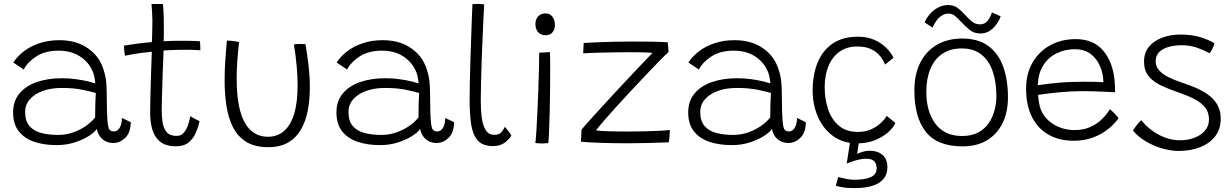

<svg xmlns="http://www.w3.org/2000/svg" viewBox="-20 -736 6336 989"><path d="M271.5 11.5Q209 11.5 158.2 -5Q107.5 -21.5 77.5 -58.8Q47.5 -96 47.5 -157Q47.5 -215 80 -254.2Q112.5 -293.5 169.2 -313.2Q226 -333 300 -333Q338 -333 374.2 -327.8Q410.5 -322.5 436.8 -316Q463 -309.5 471 -306.5Q469 -326 465 -344.8Q461 -363.5 452.5 -378.5Q431.5 -421 388 -448Q344.5 -475 281.5 -475Q214 -475 169 -446.5Q124 -418 102 -378L48.5 -414Q70 -447 104.5 -473Q139 -499 185 -514Q231 -529 285 -529Q366 -529 421.2 -494.8Q476.5 -460.5 501 -408.5Q514 -380.5 521.5 -348Q529 -315.5 529.5 -264Q530 -204.5 531 -166.2Q532 -128 534.5 -104.5Q537.5 -75 545 -67Q552.5 -59 566.5 -59Q584.5 -59 596 -77.2Q607.5 -95.5 608 -128.5L653.5 -106.5Q652.5 -52 625 -25.8Q597.5 0.5 564.5 0.5Q537.5 0.5 519 -11Q500.5 -22.5 490.8 -39.5Q481 -56.5 479 -72Q467.5 -54.5 436.8 -35Q406 -15.5 363.2 -2Q320.5 11.5 271.5 11.5ZM279.5 -41Q317.5 -41 353 -52.8Q388.5 -64.5 418.5 -84.5Q448.5 -104.5 470 -130.5Q470 -171.5 471 -201Q472 -230.5 473.5 -257Q457 -262.5 409 -272.8Q361 -283 298 -283Q243.5 -283 201 -267.8Q158.5 -252.5 134 -224.8Q109.5 -197 109.5 -159.5Q109.5 -112.5 131.8 -86.8Q154 -61 192.2 -51Q230.5 -41 279.5 -41Z M1008 -111.5Q1002 -83.5 989.5 -53.8Q977 -24 952.8 -3.2Q928.5 17.5 886.5 17.5Q833.5 17.5 804.5 -6.5Q775.5 -30.5 764.5 -69Q753.5 -107.5 753.5 -151.5Q753.5 -174 754.2 -209Q755 -244 756 -283.8Q757 -323.5 758.2 -361Q759.5 -398.5 760.5 -427.5Q761.5 -456.5 762 -469.5Q706 -464 668.8 -457.5Q631.5 -451 623.5 -448.5Q622 -456 621 -466.5Q620 -477 619.2 -486.8Q618.5 -496.5 618.5 -501Q646 -505.5 686 -511Q726 -516.5 762.5 -519Q763.5 -543.5 764.2 -574.5Q765 -605.5 765 -634.5Q764.5 -657.5 763 -678.8Q761.5 -700 760.5 -715.5H819Q820.5 -707 822.2 -674.8Q824 -642.5 824 -596.5Q824 -581.5 824 -559.5Q824 -537.5 823 -523.5Q837.5 -524.5 859.2 -525.2Q881 -526 895 -526Q920 -526 944.8 -525.8Q969.5 -525.5 987.5 -524.8Q1005.5 -524 1009.5 -523.5Q1011 -517 1011.5 -501Q1012 -485 1012 -477Q1007 -478 976.8 -479Q946.5 -480 916.5 -479.5Q894.5 -479.5 868.8 -478.5Q843 -477.5 822.5 -476Q822 -461.5 820.8 -431.2Q819.5 -401 818.2 -363.2Q817 -325.5 815.8 -287.2Q814.5 -249 813.8 -217Q813 -185 813 -167.5Q813 -137 817.2 -106.8Q821.5 -76.5 838 -56.2Q854.5 -36 890 -36Q914.5 -36 929 -55Q943.5 -74 950.5 -98.2Q957.5 -122.5 960.5 -138Q963 -136 969.8 -132Q976.5 -128 984.8 -123.5Q993 -119 999.8 -115.8Q1006.5 -112.5 1008 -111.5Z M1494 -507Q1498 -508 1506.2 -508.8Q1514.5 -509.5 1523.5 -509.5Q1531 -509.5 1540 -509.2Q1549 -509 1553.5 -508.5Q1563 -454 1569.5 -397.2Q1576 -340.5 1576 -285.5Q1576 -223 1565.5 -167.5Q1555 -112 1530.5 -69.2Q1506 -26.5 1464.8 -2.2Q1423.5 22 1361.5 22Q1292.5 22 1248.5 -5.2Q1204.5 -32.5 1180.2 -80.5Q1156 -128.5 1146.5 -190.2Q1137 -252 1137 -321Q1137 -372.5 1140.5 -425Q1144 -477.5 1148.5 -527Q1154 -527 1162.8 -526.2Q1171.5 -525.5 1178.5 -525Q1187.5 -524 1196.2 -522.5Q1205 -521 1211.5 -519Q1205.5 -467 1202.2 -420Q1199 -373 1199 -331Q1199 -228 1218 -161.8Q1237 -95.5 1273 -63.5Q1309 -31.5 1360 -31.5Q1408 -31.5 1442.2 -60.5Q1476.5 -89.5 1494.8 -148.2Q1513 -207 1513 -298Q1513 -343.5 1508.2 -396Q1503.5 -448.5 1494 -507Z M1937 11.5Q1874.5 11.5 1823.8 -5Q1773 -21.5 1743 -58.8Q1713 -96 1713 -157Q1713 -215 1745.5 -254.2Q1778 -293.5 1834.8 -313.2Q1891.5 -333 1965.5 -333Q2003.5 -333 2039.8 -327.8Q2076 -322.5 2102.2 -316Q2128.5 -309.5 2136.5 -306.5Q2134.5 -326 2130.5 -344.8Q2126.5 -363.5 2118 -378.5Q2097 -421 2053.5 -448Q2010 -475 1947 -475Q1879.5 -475 1834.5 -446.5Q1789.5 -418 1767.5 -378L1714 -414Q1735.5 -447 1770 -473Q1804.5 -499 1850.5 -514Q1896.5 -529 1950.5 -529Q2031.5 -529 2086.8 -494.8Q2142 -460.5 2166.5 -408.5Q2179.5 -380.5 2187 -348Q2194.5 -315.5 2195 -264Q2195.5 -204.5 2196.5 -166.2Q2197.5 -128 2200 -104.5Q2203 -75 2210.5 -67Q2218 -59 2232 -59Q2250 -59 2261.5 -77.2Q2273 -95.5 2273.5 -128.5L2319 -106.5Q2318 -52 2290.5 -25.8Q2263 0.5 2230 0.5Q2203 0.5 2184.5 -11Q2166 -22.5 2156.2 -39.5Q2146.5 -56.5 2144.5 -72Q2133 -54.5 2102.2 -35Q2071.5 -15.5 2028.8 -2Q1986 11.5 1937 11.5ZM1945 -41Q1983 -41 2018.5 -52.8Q2054 -64.5 2084 -84.5Q2114 -104.5 2135.5 -130.5Q2135.5 -171.5 2136.5 -201Q2137.5 -230.5 2139 -257Q2122.5 -262.5 2074.5 -272.8Q2026.5 -283 1963.5 -283Q1909 -283 1866.5 -267.8Q1824 -252.5 1799.5 -224.8Q1775 -197 1775 -159.5Q1775 -112.5 1797.2 -86.8Q1819.5 -61 1857.8 -51Q1896 -41 1945 -41Z M2614 -38Q2604.5 -20 2580.8 -1.8Q2557 16.5 2519.5 16.5Q2464.5 16.5 2439 -14.8Q2413.5 -46 2406.2 -100.5Q2399 -155 2399 -223Q2399 -259.5 2400 -309.5Q2401 -359.5 2402.8 -416Q2404.5 -472.5 2406.5 -528.2Q2408.5 -584 2410.2 -632.5Q2412 -681 2413.5 -714.5Q2428 -716 2440 -716Q2449 -716 2457.8 -715Q2466.5 -714 2474 -713Q2472 -682.5 2470 -635.2Q2468 -588 2465.5 -532.2Q2463 -476.5 2461 -418.5Q2459 -360.5 2457.8 -308Q2456.5 -255.5 2456.5 -216Q2456.5 -174 2461 -134Q2465.5 -94 2480.8 -67.8Q2496 -41.5 2527 -41.5Q2549 -41.5 2560.5 -53Q2572 -64.5 2580.5 -82.5Q2583.5 -80 2588.5 -73.8Q2593.5 -67.5 2599 -60Q2604.5 -52.5 2608.8 -46.5Q2613 -40.5 2614 -38Z M2804.5 1Q2798 1.5 2789 2.2Q2780 3 2771.5 3Q2761 3 2752.5 2.2Q2744 1.5 2737.5 0.5Q2740 -12.5 2742.5 -54Q2745 -95.5 2747.8 -152.2Q2750.5 -209 2752.8 -269.2Q2755 -329.5 2756.2 -381.8Q2757.5 -434 2757.5 -464.5Q2760 -464.5 2767.5 -465Q2775 -465.5 2784 -466Q2793 -466.5 2801 -467Q2809 -467.5 2812.5 -467.5Q2813.5 -455 2813.8 -431.8Q2814 -408.5 2814 -378.5Q2814 -331.5 2813.5 -273.8Q2813 -216 2811.5 -159.5Q2810 -103 2808.2 -59.8Q2806.5 -16.5 2804.5 1ZM2791 -554.5Q2764.5 -554.5 2751.2 -571.2Q2738 -588 2738 -611Q2738 -630 2745 -642.2Q2752 -654.5 2763.8 -660.8Q2775.5 -667 2790 -667Q2813 -667 2825.8 -649.5Q2838.5 -632 2838.5 -607Q2838.5 -586 2826.5 -570.2Q2814.5 -554.5 2791 -554.5Z M3425 -3Q3381.5 -1 3326.2 0.5Q3271 2 3214 2Q3148 2 3084.8 0.2Q3021.5 -1.5 2972.5 -6L2975.5 -68Q2989 -85 3018.8 -118Q3048.5 -151 3087.2 -193.2Q3126 -235.5 3167.2 -279.8Q3208.5 -324 3245.2 -363Q3282 -402 3308 -429.2Q3334 -456.5 3341 -463.5Q3336 -464 3324 -465Q3312 -466 3295.2 -466.2Q3278.5 -466.5 3258.2 -466.8Q3238 -467 3216.5 -467Q3180.5 -467 3141.5 -466.2Q3102.5 -465.5 3068 -464.8Q3033.5 -464 3011 -462.8Q2988.5 -461.5 2984 -461L2986.5 -514.5Q2996 -515 3017.8 -516.2Q3039.5 -517.5 3072 -518.8Q3104.5 -520 3145.8 -521Q3187 -522 3235 -522Q3277 -522 3324 -521.5Q3371 -521 3419 -518.5Q3419.5 -517 3420.2 -510.2Q3421 -503.5 3421.8 -494.8Q3422.5 -486 3423 -478.5Q3423.5 -471 3423.5 -467.5Q3408 -454 3377.5 -423Q3347 -392 3308.8 -351.5Q3270.5 -311 3229.8 -267.5Q3189 -224 3152 -183Q3115 -142 3088 -110.8Q3061 -79.5 3049.5 -64.5Q3064 -61.5 3111.2 -60Q3158.5 -58.5 3214.5 -58.5Q3256.5 -58.5 3298.8 -59.5Q3341 -60.5 3375.5 -62.2Q3410 -64 3430 -66.5Q3430 -62 3429.8 -53Q3429.5 -44 3428.8 -34Q3428 -24 3427 -15.5Q3426 -7 3425 -3Z M3749 11.5Q3686.5 11.5 3635.8 -5Q3585 -21.5 3555 -58.8Q3525 -96 3525 -157Q3525 -215 3557.5 -254.2Q3590 -293.5 3646.8 -313.2Q3703.5 -333 3777.5 -333Q3815.5 -333 3851.8 -327.8Q3888 -322.5 3914.2 -316Q3940.5 -309.5 3948.5 -306.5Q3946.5 -326 3942.5 -344.8Q3938.5 -363.5 3930 -378.5Q3909 -421 3865.5 -448Q3822 -475 3759 -475Q3691.5 -475 3646.5 -446.5Q3601.5 -418 3579.5 -378L3526 -414Q3547.5 -447 3582 -473Q3616.5 -499 3662.5 -514Q3708.5 -529 3762.5 -529Q3843.5 -529 3898.8 -494.8Q3954 -460.5 3978.5 -408.5Q3991.5 -380.5 3999 -348Q4006.5 -315.5 4007 -264Q4007.5 -204.5 4008.5 -166.2Q4009.5 -128 4012 -104.5Q4015 -75 4022.5 -67Q4030 -59 4044 -59Q4062 -59 4073.5 -77.2Q4085 -95.5 4085.5 -128.5L4131 -106.5Q4130 -52 4102.5 -25.8Q4075 0.5 4042 0.5Q4015 0.5 3996.5 -11Q3978 -22.5 3968.2 -39.5Q3958.5 -56.5 3956.5 -72Q3945 -54.5 3914.2 -35Q3883.5 -15.5 3840.8 -2Q3798 11.5 3749 11.5ZM3757 -41Q3795 -41 3830.5 -52.8Q3866 -64.5 3896 -84.5Q3926 -104.5 3947.5 -130.5Q3947.5 -171.5 3948.5 -201Q3949.5 -230.5 3951 -257Q3934.5 -262.5 3886.5 -272.8Q3838.5 -283 3775.5 -283Q3721 -283 3678.5 -267.8Q3636 -252.5 3611.5 -224.8Q3587 -197 3587 -159.5Q3587 -112.5 3609.2 -86.8Q3631.5 -61 3669.8 -51Q3708 -41 3757 -41Z M4381.5 233Q4342 233 4317.5 228.2Q4293 223.5 4285.5 221L4297.5 176Q4311.5 180 4336.2 185Q4361 190 4379.5 190Q4433.5 190 4464.5 176.8Q4495.5 163.5 4495.5 131.5Q4495.5 107 4483 94.2Q4470.5 81.5 4440 81.5Q4425 81.5 4405.8 85.8Q4386.5 90 4369.2 96Q4352 102 4341.5 106.5L4361 -19.5L4406 -18.5L4395.5 58Q4402 52 4422 46.2Q4442 40.5 4461 40.5Q4500.5 40.5 4525.8 61.8Q4551 83 4551 126Q4551 162 4530.8 186Q4510.5 210 4472.5 221.5Q4434.5 233 4381.5 233ZM4592 -102.5Q4582 -79 4555 -54.8Q4528 -30.5 4487.2 -14Q4446.5 2.5 4395 2.5Q4323 2.5 4271.8 -34.8Q4220.5 -72 4193.2 -134Q4166 -196 4166 -269.5Q4166 -352 4192 -414.5Q4218 -477 4269.8 -512Q4321.5 -547 4399.5 -547Q4446 -547 4482.5 -531.2Q4519 -515.5 4544.5 -490.2Q4570 -465 4582.5 -438.5L4539 -403.5Q4536.5 -410.5 4528.5 -425.5Q4520.5 -440.5 4504.5 -457Q4488.5 -473.5 4462 -485Q4435.5 -496.5 4395.5 -496.5Q4342 -496.5 4304.5 -469.8Q4267 -443 4247.5 -395.8Q4228 -348.5 4228 -287.5Q4228 -226 4245.5 -173.5Q4263 -121 4300.8 -88.8Q4338.5 -56.5 4399 -56.5Q4435 -56.5 4462 -67.8Q4489 -79 4507.2 -94Q4525.5 -109 4535.8 -122.2Q4546 -135.5 4548 -139Z M4938.5 18Q4808.5 18 4749.2 -56.5Q4690 -131 4690 -270Q4690 -354.5 4720.8 -414.2Q4751.5 -474 4807 -505.8Q4862.5 -537.5 4937 -537.5Q5018.5 -537.5 5070.5 -499.5Q5122.5 -461.5 5147.2 -393.5Q5172 -325.5 5172 -234.5Q5172 -158 5144 -101.2Q5116 -44.5 5063.8 -13.2Q5011.5 18 4938.5 18ZM4935.5 -35.5Q4985 -35.5 5019 -53.8Q5053 -72 5073.5 -102.5Q5094 -133 5103.2 -169.2Q5112.5 -205.5 5112.5 -241.5Q5112.5 -312 5093.8 -367.5Q5075 -423 5035.5 -454.8Q4996 -486.5 4934 -486.5Q4875 -486.5 4834.2 -459Q4793.5 -431.5 4772.5 -381.2Q4751.5 -331 4751.5 -263Q4751.5 -161.5 4798.5 -98.5Q4845.5 -35.5 4935.5 -35.5ZM4743 -620.5Q4750.5 -640 4767.5 -660.8Q4784.5 -681.5 4809.5 -695.8Q4834.5 -710 4864.5 -710Q4894.5 -710 4915 -693.5Q4935.5 -677 4953 -657.5Q4969 -639.5 4986.8 -625Q5004.5 -610.5 5028.5 -610.5Q5051.5 -610.5 5066.8 -628.5Q5082 -646.5 5089.5 -672L5134.5 -652Q5131.5 -641.5 5123.2 -626.8Q5115 -612 5102 -597.5Q5089 -583 5071 -573.2Q5053 -563.5 5030 -563.5Q4997 -563.5 4973.8 -582.8Q4950.5 -602 4931 -623Q4915.5 -640 4900.2 -653Q4885 -666 4867.5 -666Q4847 -666 4830.8 -655.5Q4814.5 -645 4802.8 -628.2Q4791 -611.5 4783.5 -593.5Z M5741 -126Q5733 -114 5714.5 -94.8Q5696 -75.5 5667.2 -56.2Q5638.5 -37 5599.2 -24Q5560 -11 5510.5 -11Q5435.5 -11 5380.5 -42.5Q5325.5 -74 5295.5 -134Q5265.5 -194 5265.5 -279Q5265.5 -357.5 5299.2 -414.8Q5333 -472 5390.5 -503.2Q5448 -534.5 5521 -534.5Q5612.5 -534.5 5662.8 -475Q5713 -415.5 5721.5 -318.5Q5723 -304.5 5723.5 -290Q5724 -275.5 5723.5 -260.5Q5717.5 -261 5700 -262Q5682.5 -263 5658 -264Q5633.5 -265 5606.5 -265.8Q5579.5 -266.5 5555.5 -266.5Q5500 -266.5 5439 -260.8Q5378 -255 5327.5 -247.5Q5328 -231.5 5330.5 -216.5Q5333 -201.5 5336 -187.5Q5346 -150.5 5372.8 -123Q5399.5 -95.5 5436.5 -80.8Q5473.5 -66 5514.5 -66Q5560.5 -66 5593.8 -80.8Q5627 -95.5 5649 -115.5Q5671 -135.5 5682.8 -152.5Q5694.5 -169.5 5697.5 -173.5Q5700.5 -171 5706.8 -165.2Q5713 -159.5 5720 -152.5Q5727 -145.5 5732.8 -138.5Q5738.5 -131.5 5741 -126ZM5326 -297Q5370.5 -304 5429.8 -309.5Q5489 -315 5564 -315Q5602.5 -315 5628 -314.2Q5653.5 -313.5 5663.5 -312.5Q5663.5 -333 5659 -355.5Q5653 -385 5636.5 -414.2Q5620 -443.5 5590.8 -463Q5561.5 -482.5 5516.5 -482.5Q5466 -482.5 5423 -461.5Q5380 -440.5 5353.8 -399.2Q5327.5 -358 5326 -297Z M6051 41.5Q6013 41.5 5968.8 29.2Q5924.5 17 5884 -6.8Q5843.5 -30.5 5815.5 -63.5Q5819.5 -69 5824.5 -76.8Q5829.5 -84.5 5835.8 -92.2Q5842 -100 5848 -106.5Q5854 -113 5859 -117Q5878.5 -91 5909.8 -67Q5941 -43 5979.2 -28.2Q6017.5 -13.5 6057.5 -13.5Q6099 -13.5 6133 -26.5Q6167 -39.5 6187.2 -63.5Q6207.5 -87.5 6207.5 -120Q6207.5 -158 6187.2 -183Q6167 -208 6131.8 -226Q6096.5 -244 6051.5 -259.5Q6001 -276.5 5960.5 -295.8Q5920 -315 5896.5 -343.8Q5873 -372.5 5873 -418.5Q5873 -465 5898.8 -495.8Q5924.5 -526.5 5967.2 -542.2Q6010 -558 6061 -558Q6123 -558 6168.8 -542.8Q6214.5 -527.5 6236 -512.5Q6234 -505 6229.8 -495.2Q6225.5 -485.5 6220.8 -476.8Q6216 -468 6211.5 -461.5Q6185 -476 6148.2 -489.5Q6111.5 -503 6066 -503Q6033 -503 6002.2 -495Q5971.5 -487 5952.2 -469Q5933 -451 5933 -420Q5933 -393.5 5951.2 -373.2Q5969.5 -353 6000 -338Q6030.5 -323 6066.5 -311Q6115 -295.5 6152.5 -277.8Q6190 -260 6215.8 -238Q6241.5 -216 6254.8 -188Q6268 -160 6268 -125Q6268 -71 6239.5 -34Q6211 3 6162 22.2Q6113 41.5 6051 41.5Z"/></svg>

Font: Grandstander Thin ExtraLight
Style: Regular
Weight: 250
Version: Version 1.200